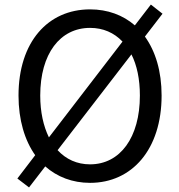

<svg xmlns="http://www.w3.org/2000/svg" viewBox="-20 -787 782 840"><path d="M374 13C558 13 687 -134 687 -369C687 -476 660 -563 614 -627L691 -727L640 -767L570 -676C518 -721 451 -746 374 -746C190 -746 61 -604 61 -369C61 -262 88 -173 134 -108L56 -6L107 33L178 -59C230 -13 297 13 374 13ZM374 -68C317 -68 269 -90 232 -130L555 -549C579 -502 592 -441 592 -369C592 -186 506 -68 374 -68ZM194 -186C170 -235 156 -297 156 -369C156 -552 243 -665 374 -665C431 -665 479 -644 516 -605Z"/></svg>

Font: ChiuKong Gothic CL
Style: Regular
Weight: 400
Designer: Ryoko NISHIZUKA 西塚涼子 (kana, bopomofo & ideographs); Paul D. Hunt (Latin, Greek & Cyrillic); Sandoll Communications 산돌커뮤니
Foundry: Adobe
Version: Version 1.300